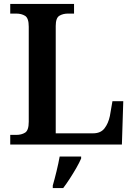

<svg xmlns="http://www.w3.org/2000/svg" viewBox="-20 -734 682 975"><path d="M32 0V-49H63Q89 -49 107.5 -60.5Q126 -72 126 -116V-598Q126 -642 107.5 -653.5Q89 -665 63 -665H32V-714H356V-665H325Q300 -665 281.5 -654Q263 -643 263 -602V-57H453Q491 -57 510.5 -82Q530 -107 538 -145L551 -220H606L599 0ZM248 208Q257 177 267 136Q277 95 283 61H392V71Q383 92 367.5 119Q352 146 334.5 173Q317 200 301 221H248Z"/></svg>

Font: Noto Serif Toto SemiBold
Style: Regular
Weight: 600
Designer: Monotype Design Team
Foundry: Monotype Imaging Inc.
Version: Version 2.001; ttfautohint (v1.8.4.7-5d5b)